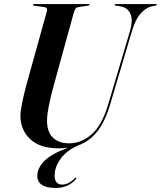

<svg xmlns="http://www.w3.org/2000/svg" viewBox="-20 -720 792 945"><path d="M513 -208 619.5 -566.5Q636 -624 621 -654Q606 -684 573.5 -688.5L551 -692Q544.5 -692.5 544.5 -696.5Q544.5 -700 550 -700H747.5Q752 -700 752 -697Q752 -694 746 -692.5L725.5 -688.5Q698 -682 672.2 -653.5Q646.5 -625 629 -565.5L523 -209Q498.5 -124.5 460.2 -74.8Q422 -25 365 -4.5Q308.5 20.5 279 60.5Q249.5 100.5 249 141.5Q248 188.5 286.5 188.5Q303.5 188.5 320 179.2Q336.5 170 347.5 157.5Q351.5 152.5 355 154.5Q357 156 353 162Q340 179.5 314 192.2Q288 205 254 205Q163 205 163.5 144Q164 108.5 197 73.5Q230 38.5 315 7Q293 10 268.5 10Q176 10 127.8 -36Q79.5 -82 80.5 -154.5Q81 -169.5 86 -197.2Q91 -225 98.5 -257Q106 -289 114 -317L211 -665.5Q215.5 -683 196 -685.5L149 -692Q142.5 -692.5 142.5 -696.5Q142.5 -700 148.5 -700H416.5Q421 -700 421 -697Q421 -693.5 414.5 -692.5L365 -685Q356.5 -683.5 352 -677.8Q347.5 -672 342.5 -655L249.5 -317.5Q229.5 -246.5 220.8 -202Q212 -157.5 211.5 -129.5Q210.5 -71.5 240.2 -43Q270 -14.5 319.5 -14.5Q381 -14.5 431.8 -59.5Q482.5 -104.5 513 -208Z"/></svg>

Font: Fraunces 144pt S000 SemiBold
Style: Italic
Weight: 600
Italic angle: -16°
Version: Version 1.000; ttfautohint (v1.8.3)